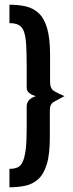

<svg xmlns="http://www.w3.org/2000/svg" viewBox="-20 -755 308 813"><path d="M20 38V-40Q39 -40 53 -45.5Q67 -51 75.5 -68.5Q84 -86 88.5 -119.5Q93 -153 93 -208V-304Q93 -320 103 -331Q113 -342 132 -348Q113 -353 103 -362Q93 -371 93 -384V-469Q93 -527 91 -563Q89 -599 82 -619.5Q75 -640 60.5 -648.5Q46 -657 20 -657V-735Q58 -735 89 -728Q120 -721 143.5 -699.5Q167 -678 179.5 -635.5Q192 -593 192 -521V-408Q192 -380 209 -369.5Q226 -359 253 -348Q226 -334 208.5 -324Q191 -314 191 -290V-174Q191 -101 178 -59Q165 -17 141.5 4Q118 25 87 31.5Q56 38 20 38Z"/></svg>

Font: Stick No Bills SemiBold
Style: Regular
Weight: 600
Designer: Kosala Senevirathne, Siva Puranthara, Lasantha Premarathna, Tharique Azeez
Foundry: mooniak
Version: Version 2.000